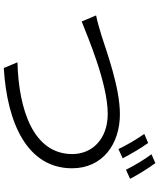

<svg xmlns="http://www.w3.org/2000/svg" viewBox="69 -930 861 1040"><g transform="rotate(90 500.0 -409.5)"><path d="M63 -499 96 -421C171 -450 429 -562 596 -562C734 -562 814 -477 814 -370C814 -160 576 -80 317 -73L348 1C648 -17 891 -127 891 -369C891 -533 761 -628 598 -628C452 -628 257 -555 171 -528C133 -517 99 -506 63 -499ZM754 -781 705 -760C732 -722 768 -661 787 -620L837 -643C816 -684 780 -745 754 -781ZM863 -820 815 -799C843 -762 877 -705 899 -661L948 -683C929 -721 890 -784 863 -820Z"/></g></svg>

Font: Source Han Sans JP Normal
Style: Regular
Weight: 350
Designer: Ryoko NISHIZUKA 西塚涼子 (kana, bopomofo & ideographs); Paul D. Hunt (Latin, Greek & Cyrillic); Sandoll Communications 산돌커뮤니
Foundry: Adobe
Version: Version 2.002;hotconv 1.0.116;makeotfexe 2.5.65601